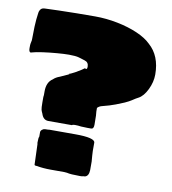

<svg xmlns="http://www.w3.org/2000/svg" viewBox="-77 -730 718 800"><g transform="rotate(10 282.5 -330.0)"><path d="M145 -200Q123 -200 115 -226Q111 -234 109 -241Q107 -248 107 -273Q107 -290 107 -295Q107 -300 108 -303V-319Q108 -358 133 -374Q143 -384 160 -390Q185 -401 192 -404.5Q199 -408 197.5 -408Q196 -408 195 -408Q194 -408 203 -411Q208 -413 220 -419.5Q232 -426 243.5 -433.5Q255 -441 257 -443Q267 -436 267 -451Q267 -470 250 -475Q238 -479 224 -483Q210 -487 182 -487Q162 -487 131.5 -484.5Q101 -482 72 -478Q43 -474 26 -469L24 -468Q15 -468 15 -485Q15 -502 16 -505Q17 -507 17 -510Q17 -513 18 -515Q19 -517 19 -525Q19 -554 20 -576.5Q21 -599 22 -608Q24 -624 25 -632.5Q26 -641 27 -643Q32 -659 49 -659Q73 -660 108.5 -661Q144 -662 184 -662.5Q224 -663 261 -663Q309 -663 356.5 -653.5Q404 -644 442 -627.5Q480 -611 501 -590Q550 -547 550 -468Q550 -436 534.5 -404Q519 -372 498 -361Q488 -356 475.5 -347.5Q463 -339 445 -331Q405 -314 384 -308Q363 -302 353 -299.5Q343 -297 335 -289V-274Q336 -264 336.5 -256.5Q337 -249 337 -218Q337 -200 326 -200H311L283 -201Q276 -202 270 -202.5Q264 -203 257 -203Q247 -203 245 -200ZM314 3Q274 3 259 -1L247 -2H189Q158 -2 130 -7Q120 -7 120 -11L117 -98Q116 -103 116 -100Q116 -97 116 -104Q116 -125 119 -129V-148Q119 -154 125 -159Q131 -164 137 -164Q153 -164 156 -165H265Q349 -165 349 -144Q349 -120 349 -109Q349 -98 350 -90Q351 -82 352 -65V-28Q351 -3 335 1Q328 1 326 2Q324 3 314 3Z"/></g></svg>

Font: Sigmar
Style: Regular
Weight: 400
Designer: Vernon Adams
Foundry: Vernon Adams
Version: Version 1.000; ttfautohint (v1.8.4.7-5d5b);gftools[0.9.24]